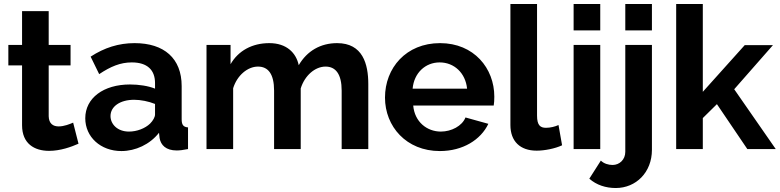

<svg xmlns="http://www.w3.org/2000/svg" viewBox="-20 -750 3923 966"><path d="M375 -27 348 -133C332 -126 303 -114 275 -114C247 -114 226 -128 225 -165V-421H335V-524H225V-694H91V-524H22V-421H91V-120C91 -27 153 9 227 9C284 9 339 -11 375 -27Z M409 -155C409 -61 486 10 591 10C661 10 734 -23 780 -82L783 -55C789 -20 815 7 869 7C883 7 902 5 926 0V-109C903 -111 894 -121 894 -150V-317C894 -456 806 -533 657 -533C577 -533 505 -510 436 -465L479 -377C536 -415 585 -436 643 -436C721 -436 760 -398 760 -332V-304C726 -318 678 -325 634 -325C501 -325 409 -257 409 -155ZM735 -128C710 -104 669 -88 629 -88C570 -88 536 -126 536 -166C536 -215 585 -248 655 -248C688 -248 728 -240 760 -227V-174C760 -161 750 -143 735 -128Z M1833 0V-327C1833 -428 1805 -533 1676 -533C1593 -533 1525 -494 1483 -422C1470 -484 1422 -533 1335 -533C1249 -533 1179 -495 1140 -427V-524H1019V0H1153V-306C1173 -371 1226 -415 1278 -415C1329 -415 1359 -378 1359 -294V0H1493V-305C1513 -370 1565 -415 1618 -415C1669 -415 1699 -377 1699 -294V0Z M2193 10C2309 10 2399 -47 2437 -127L2322 -159C2305 -116 2251 -88 2198 -88C2128 -88 2066 -137 2059 -219H2464C2466 -230 2467 -247 2467 -264C2467 -406 2365 -533 2194 -533C2023 -533 1917 -408 1917 -259C1917 -114 2024 10 2193 10ZM2056 -304C2063 -383 2120 -436 2192 -436C2265 -436 2322 -383 2330 -304Z M2548 -730V-121C2548 -39 2597 8 2680 8C2719 8 2772 -2 2808 -19L2790 -121C2773 -113 2749 -107 2727 -107C2699 -107 2682 -119 2682 -168V-730Z M2866 -597H3000V-730H2866ZM2866 0H3000V-524H2866Z M3126 -597H3260V-730H3126ZM2945 149C2981 181 3028 196 3078 196C3180 196 3260 117 3260 4V-524H3126V14C3126 53 3097 80 3062 80C3041 80 3018 73 3003 58Z M3740 0H3883L3674 -301L3869 -523H3727L3516 -288V-730H3382V0H3516V-156L3587 -226Z"/></svg>

Font: FIGSv2-sans-serif
Style: Bold
Weight: 700
Designer: Matt McInerney, Pablo Impallari, Rodrigo Fuenzalida,Mirko Velimirovic
Foundry: Matt McInerney, Pablo Impallari, Rodrigo Fuenzalida
Version: Version 4.021;hotconv 1.0.109;makeotfexe 2.5.65596